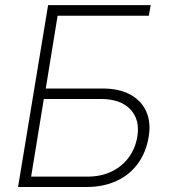

<svg xmlns="http://www.w3.org/2000/svg" viewBox="-20 -748 676 768"><path d="M52.2 0 172.4 -727.5H583L575.2 -685.1H210.4L163.1 -394H390.1Q456.1 -394 500.7 -369.9Q545.4 -345.7 564.9 -302.2Q584.5 -258.8 574.7 -200.7Q564.5 -138.7 531.7 -93.8Q499 -48.8 446.5 -24.4Q394 0 324.7 0ZM104.5 -41.5H331.5Q385.7 -42 427.2 -62.3Q468.8 -82.5 495.1 -118.4Q521.5 -154.3 529.3 -201.7Q540.5 -269 501.5 -310.5Q462.4 -352.1 382.3 -352.1H155.3Z"/></svg>

Font: Inter 20pt ExtraLight
Style: Italic
Weight: 250
Italic angle: -9.3988°
Version: Version 4.001;git-66647c0bb